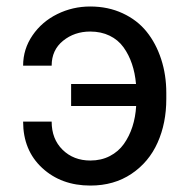

<svg xmlns="http://www.w3.org/2000/svg" viewBox="-20 -558 582 588"><path d="M256.8 10.3Q167.5 10.3 109.1 -43.7Q50.8 -97.7 50.8 -185.5H138.2Q138.2 -132.3 171.6 -99.4Q205.1 -66.4 256.8 -66.4Q290 -66.4 316.4 -80.1Q342.8 -93.8 359.4 -117.2Q376 -140.6 385.5 -169.9Q395 -199.2 397 -233.4H197.8V-300.8H396.5Q393.6 -334.5 384 -362.5Q374.5 -390.6 358.2 -413.3Q341.8 -436 315.7 -448.7Q289.6 -461.4 256.3 -461.4Q208 -461.4 173.1 -433.1Q138.2 -404.8 138.2 -356.9H50.8Q50.8 -407.7 79.6 -449.7Q108.4 -491.7 155.5 -514.9Q202.6 -538.1 256.3 -538.1Q311 -538.1 355.7 -517.3Q400.4 -496.6 429.2 -460.7Q458 -424.8 473.6 -376.7Q489.3 -328.6 489.3 -273.4V-254.9Q489.3 -180.7 462.6 -121.1Q436 -61.5 382.6 -25.6Q329.1 10.3 256.8 10.3Z"/></svg>

Font: Bert Sans Medium
Style: Regular
Weight: 500
Designer: Christian Robertson, Adam Twardoch, & Cristiano Sobral
Foundry: Google
Version: Version 12.135;January 10, 2020;FontCreator 12.0.0.2547 64-b